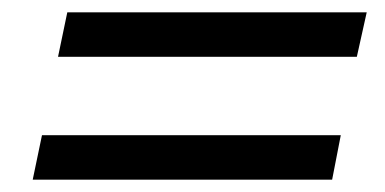

<svg xmlns="http://www.w3.org/2000/svg" viewBox="-20 -444 624 311"><path d="M89 -424H574L558 -352H74ZM48 -225H532L518 -153H33Z"/></svg>

Font: Trirong
Style: Bold Italic
Weight: 700
Italic angle: -12°
Designer: Katatrad Team
Foundry: CadsonDemak
Version: Version 1.001